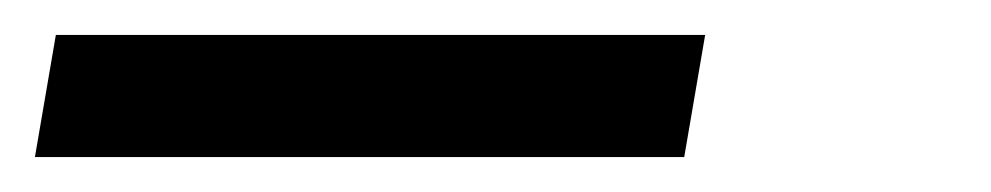

<svg xmlns="http://www.w3.org/2000/svg" viewBox="-48 125 568 110"><path d="M-28 215 -16 145H356L344 215Z"/></svg>

Font: Iosevka SS04
Style: Italic
Weight: 400
Italic angle: -9°
Monospace: yes
Designer: Belleve Invis
Foundry: Belleve Invis
Version: Version 19.0.0; ttfautohint (v1.8.4)